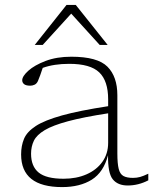

<svg xmlns="http://www.w3.org/2000/svg" viewBox="-20 -752 626 782"><path d="M500 3.5Q460 3.5 439.5 -21.5Q419 -46.5 420 -120Q402 -50.5 353.8 -20.2Q305.5 10 233 10Q66 10 66 -123Q66 -158.5 78 -187Q90 -215.5 125.8 -238.8Q161.5 -262 232.2 -281.8Q303 -301.5 420.5 -319.5V-347Q420.5 -422.5 384.2 -457.2Q348 -492 262 -492Q199.5 -492 154 -475.5Q149 -460 143.8 -445.8Q138.5 -431.5 134.5 -422Q129.5 -411 120.8 -407Q112 -403 103.5 -403Q86 -403 78.2 -409.2Q70.5 -415.5 70.5 -425Q70.5 -441.5 95.5 -464Q120.5 -486.5 165.8 -503.8Q211 -521 270.5 -521Q377 -521 417.5 -480.5Q458 -440 458 -364V-127Q458 -85.5 463.5 -64Q469 -42.5 483 -35Q497 -27.5 521.5 -27.5Q537 -27.5 550.5 -31.2Q564 -35 584 -44.5V-17.5Q543.5 3.5 500 3.5ZM106.5 -126Q106.5 -74.5 137.5 -49.2Q168.5 -24 239 -24Q291.5 -24 332.5 -42Q373.5 -60 397 -93Q420.5 -126 420.5 -170.5V-290.5Q319.5 -275 257.2 -258.2Q195 -241.5 162.2 -222Q129.5 -202.5 118 -178.8Q106.5 -155 106.5 -126ZM121.5 -569 251 -732H288.5L418.5 -569H386L270 -696.5L154 -569Z"/></svg>

Font: Newsreader Caption ExtraLight
Style: Regular
Weight: 275
Designer: Hugues Gentile
Foundry: Production Type
Version: Version 1.001